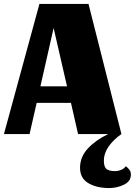

<svg xmlns="http://www.w3.org/2000/svg" viewBox="-27 -680 684 974"><path d="M637 206Q637 240 601.5 257Q566 274 527 274Q463 274 421 249Q379 224 379 171Q379 116 419 73Q459 30 522 0H369L333 -158H159L123 0H-7L173 -660H422L589 0Q549 28 524.5 62.5Q500 97 500 136Q500 166 513 177Q526 188 556 188Q572 188 588 181.5Q604 175 611 163Q623 172 630 182Q637 192 637 206ZM313 -242 245 -538 178 -242Z"/></svg>

Font: Sansita ExtraBold
Style: Regular
Weight: 800
Designer: Pablo Cosgaya
Foundry: Omnibus-Type
Version: Version 1.006